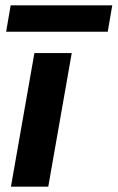

<svg xmlns="http://www.w3.org/2000/svg" viewBox="-20 -700 441 720"><path d="M21 0 109 -501H249L161 0ZM3 -581 20 -680H401L384 -581Z"/></svg>

Font: DM Sans 18pt ExtraBold
Style: Italic
Weight: 800
Italic angle: -10°
Designer: Colophon Foundry, Jonny Pinhorn
Foundry: Colophon Foundry
Version: Version 4.004;gftools[0.9.30]